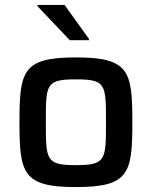

<svg xmlns="http://www.w3.org/2000/svg" viewBox="-20 -751 616 779"><path d="M132 -726 263 -588H341V-593L242 -731H132ZM288 8C504 8 517 -48 517 -256C517 -463 504 -518 288 -518C72 -518 59 -463 59 -256C59 -48 72 8 288 8ZM288 -81C166 -81 166 -102 166 -256C166 -409 166 -429 288 -429C410 -429 410 -409 410 -256C410 -102 410 -81 288 -81Z"/></svg>

Font: Saira UNSAM Medium
Style: Regular
Weight: 500
Designer: Hector Gatti with collaboration of the Omnibus-Type team
Foundry: Omnibus-Type
Version: Version 0.072;PS 000.072;hotconv 1.0.88;makeotf.lib2.5.64775